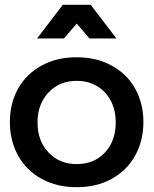

<svg xmlns="http://www.w3.org/2000/svg" viewBox="-20 -774 641 798"><path d="M443 -502C401 -525 353 -536 299 -536C244 -536 196 -525 154 -502C112 -479 79 -448 56 -407C33 -366 21 -320 21 -267C21 -214 33 -167 56 -126C79 -85 112 -53 154 -30C196 -7 244 4 299 4C353 4 401 -7 443 -30C485 -53 518 -85 541 -126C564 -167 576 -214 576 -267C576 -320 564 -366 541 -407C518 -448 485 -479 443 -502ZM182 -390C212 -422 251 -438 299 -438C346 -438 385 -422 416 -390C446 -357 461 -316 461 -265C461 -214 446 -172 416 -140C386 -108 347 -92 299 -92C251 -92 212 -108 182 -140C151 -172 136 -214 136 -265C136 -316 151 -357 182 -390ZM464 -614 357 -754H241L134 -614H246L299 -676L352 -614Z"/></svg>

Font: Argentum Sans
Style: Regular
Weight: 400
Designer: Julieta Ulanovsky
Foundry: Julieta Ulanovsky
Version: Version 5.001;March 29, 2019;FontCreator 11.5.0.2425 64-bit